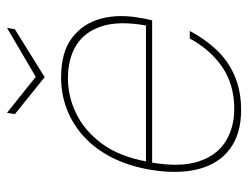

<svg xmlns="http://www.w3.org/2000/svg" viewBox="-102 -610 724 561"><g transform="rotate(-90 260.5 -330.0)"><path d="M219 12Q149 12 105 -21Q61 -54 46 -114.5Q31 -175 45 -256Q56 -318 80.5 -366Q105 -414 141 -447Q177 -480 221 -497Q265 -514 314 -514Q388 -514 430 -482Q472 -450 486 -397.5Q500 -345 488 -282Q487 -273 485 -265.5Q483 -258 481 -248H55L58 -266H466Q480 -344 464 -394.5Q448 -445 408.5 -469.5Q369 -494 311 -494Q259 -494 209 -470Q159 -446 121 -395Q83 -344 68 -261L66 -252Q51 -167 68.5 -113Q86 -59 127 -33.5Q168 -8 222 -8Q292 -8 343 -42Q394 -76 428 -138H450Q427 -94 395 -60Q363 -26 319 -7Q275 12 219 12ZM459 -672 455 -649 315 -562 207 -649 211 -672 316 -588Z"/></g></svg>

Font: DM Sans 16pt Thin
Style: Italic
Weight: 250
Italic angle: -10°
Version: Version 4.004;gftools[0.9.30]